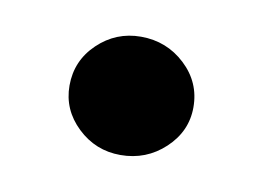

<svg xmlns="http://www.w3.org/2000/svg" viewBox="-34 -180 322 235"><g transform="rotate(10 127.0 -62.5)"><path d="M126 11Q95 11 72.5 -10.5Q50 -32 50 -62Q50 -93 72.5 -114.5Q95 -136 126 -136Q158 -136 181 -114.5Q204 -93 204 -62Q204 -32 181 -10.5Q158 11 126 11Z"/></g></svg>

Font: Alumni Sans Thin Black
Style: Regular
Weight: 900
Version: Version 1.018